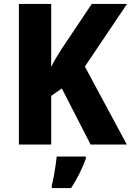

<svg xmlns="http://www.w3.org/2000/svg" viewBox="-20 -734 665 975"><path d="M624 0H440L294 -285L240 -247V0H76V-714H240V-394Q250 -416 264 -438.5Q278 -461 292 -484L446 -714H625L411 -396ZM416 72Q402 109 384 146Q366 183 341 221H243V208Q248 189 253 162Q258 135 262 108Q266 81 268 61H416Z"/></svg>

Font: Noto Sans Arabic SemCond ExtBd
Style: Regular
Weight: 800
Width: 4
Designer: Monotype Design Team, Nadine Chahine, Nizar Qandah and Khaled Hosny
Foundry: Monotype Imaging Inc.
Version: Version 2.012; ttfautohint (v1.8.4.7-5d5b)